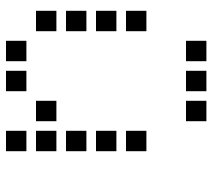

<svg xmlns="http://www.w3.org/2000/svg" viewBox="-54 -670 708 640"><g transform="rotate(90 300.0 -350.0)"><path d="M117 -684Q116 -684 116 -684Q116 -684 116 -683V-617Q116 -616 116 -616Q116 -616 117 -616H183Q184 -616 184 -616Q184 -616 184 -617V-683Q184 -684 184 -684Q184 -684 183 -684ZM217 -684Q216 -684 216 -684Q216 -684 216 -683V-617Q216 -616 216 -616Q216 -616 217 -616H283Q284 -616 284 -616Q284 -616 284 -617V-683Q284 -684 284 -684Q284 -684 283 -684ZM317 -684Q316 -684 316 -684Q316 -684 316 -683V-617Q316 -616 316 -616Q316 -616 317 -616H383Q384 -616 384 -616Q384 -616 384 -617V-683Q384 -684 384 -684Q384 -684 383 -684ZM17 -484Q16 -484 16 -484Q16 -484 16 -483V-417Q16 -416 16 -416Q16 -416 17 -416H83Q84 -416 84 -416Q84 -416 84 -417V-483Q84 -484 84 -484Q84 -484 83 -484ZM417 -484Q416 -484 416 -484Q416 -484 416 -483V-417Q416 -416 416 -416Q416 -416 417 -416H483Q484 -416 484 -416Q484 -416 484 -417V-483Q484 -484 484 -484Q484 -484 483 -484ZM17 -384Q16 -384 16 -384Q16 -384 16 -383V-317Q16 -316 16 -316Q16 -316 17 -316H83Q84 -316 84 -316Q84 -316 84 -317V-383Q84 -384 84 -384Q84 -384 83 -384ZM417 -384Q416 -384 416 -384Q416 -384 416 -383V-317Q416 -316 416 -316Q416 -316 417 -316H483Q484 -316 484 -316Q484 -316 484 -317V-383Q484 -384 484 -384Q484 -384 483 -384ZM17 -284Q16 -284 16 -284Q16 -284 16 -283V-217Q16 -216 16 -216Q16 -216 17 -216H83Q84 -216 84 -216Q84 -216 84 -217V-283Q84 -284 84 -284Q84 -284 83 -284ZM417 -284Q416 -284 416 -284Q416 -284 416 -283V-217Q416 -216 416 -216Q416 -216 417 -216H483Q484 -216 484 -216Q484 -216 484 -217V-283Q484 -284 484 -284Q484 -284 483 -284ZM17 -184Q16 -184 16 -184Q16 -184 16 -183V-117Q16 -116 16 -116Q16 -116 17 -116H83Q84 -116 84 -116Q84 -116 84 -117V-183Q84 -184 84 -184Q84 -184 83 -184ZM317 -184Q316 -184 316 -184Q316 -184 316 -183V-117Q316 -116 316 -116Q316 -116 317 -116H383Q384 -116 384 -116Q384 -116 384 -117V-183Q384 -184 384 -184Q384 -184 383 -184ZM417 -184Q416 -184 416 -184Q416 -184 416 -183V-117Q416 -116 416 -116Q416 -116 417 -116H483Q484 -116 484 -116Q484 -116 484 -117V-183Q484 -184 484 -184Q484 -184 483 -184ZM117 -84Q116 -84 116 -84Q116 -84 116 -83V-17Q116 -16 116 -16Q116 -16 117 -16H183Q184 -16 184 -16Q184 -16 184 -17V-83Q184 -84 184 -84Q184 -84 183 -84ZM217 -84Q216 -84 216 -84Q216 -84 216 -83V-17Q216 -16 216 -16Q216 -16 217 -16H283Q284 -16 284 -16Q284 -16 284 -17V-83Q284 -84 284 -84Q284 -84 283 -84ZM417 -84Q416 -84 416 -84Q416 -84 416 -83V-17Q416 -16 416 -16Q416 -16 417 -16H483Q484 -16 484 -16Q484 -16 484 -17V-83Q484 -84 484 -84Q484 -84 483 -84Z"/></g></svg>

Font: Doto SemiBold
Style: Regular
Weight: 600
Monospace: yes
Version: Version 1.000